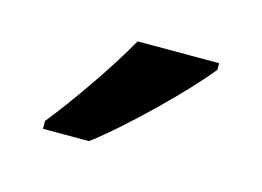

<svg xmlns="http://www.w3.org/2000/svg" viewBox="-40 -827 385 282"><g transform="rotate(15 152.5 -686.0)"><path d="M265 -756V-766H141C116 -721 70 -655 40 -618V-606H110C158 -642 236 -719 265 -756Z"/></g></svg>

Font: Noto Sans Devanagari UI Medium
Style: Regular
Weight: 500
Designer: Jelle Bosma - Monotype Design Team
Foundry: Monotype Imaging Inc.
Version: Version 2.004